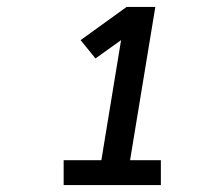

<svg xmlns="http://www.w3.org/2000/svg" viewBox="-20 -858 640 555"><path d="M164 -323V-395H273L330 -742L256 -689L213 -742L346 -838H429L356 -395H445V-323Z"/></svg>

Font: Iosevka SS04 Md Ex Obl
Style: Regular
Weight: 500
Width: 7
Italic angle: -9°
Monospace: yes
Designer: Belleve Invis
Foundry: Belleve Invis
Version: Version 19.0.0; ttfautohint (v1.8.4)